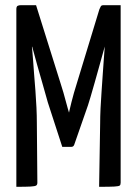

<svg xmlns="http://www.w3.org/2000/svg" viewBox="-20 -720 529 740"><path d="M220 -154 168 -314Q165 -322 158.5 -346Q152 -370 142.5 -402.5Q133 -435 123.5 -469Q114 -503 106 -533Q98 -563 92.5 -581.5Q87 -600 87 -600L119 -700L214 -397Q219 -382 224.5 -363Q230 -344 234.5 -326.5Q239 -309 242.5 -297.5Q246 -286 246 -286Q246 -286 248.5 -297.5Q251 -309 255.5 -326.5Q260 -344 265 -362Q270 -380 275 -395L363 -684L399 -596Q399 -596 394 -578Q389 -560 381 -531Q373 -502 363.5 -468Q354 -434 345 -402Q336 -370 329 -346.5Q322 -323 319 -314L266 -162Q263 -154 255 -154ZM43 0V-684Q43 -695 48 -697.5Q53 -700 60 -700H119L124 -572L103 -539Q103 -539 104.5 -525Q106 -511 107.5 -487.5Q109 -464 111.5 -433.5Q114 -403 116.5 -370.5Q119 -338 120.5 -306Q122 -274 122 -248L124 -16Q124 -8 119.5 -5Q115 -2 98 -1Q81 0 43 0ZM362 0 366 -244Q366 -270 367.5 -302Q369 -334 371.5 -368Q374 -402 376 -433.5Q378 -465 380 -490Q382 -515 383 -530Q384 -545 384 -545L363 -564V-684Q366 -691 368.5 -695.5Q371 -700 379 -700Q412 -700 426 -700Q440 -700 442.5 -700Q445 -700 445 -700V-16Q445 -8 441.5 -5Q438 -2 421 -1Q404 0 362 0Z"/></svg>

Font: Yanone Kaffeesatz ExtraLight
Style: Regular
Weight: 400
Version: Version 2.003